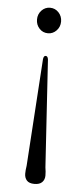

<svg xmlns="http://www.w3.org/2000/svg" viewBox="-53 -607 348 794"><g transform="rotate(5 121.0 -210.0)"><path d="M121 155Q99 155 89.2 144Q79.5 133 79.5 116Q79.5 101.5 82.5 83L111.5 -363Q113.5 -376.5 121.5 -376.5Q130 -376.5 132 -363L160.5 83Q163.5 100 163.5 116.5Q163.5 133.5 153 144.2Q142.5 155 121 155ZM122.5 -576.5Q143.5 -576.5 158 -561Q172.5 -545.5 172.5 -523.5Q172.5 -501.5 157.8 -486Q143 -470.5 122.5 -470.5Q101 -470.5 86.8 -486Q72.5 -501.5 72.5 -523.5Q72.5 -545.5 87 -561Q101.5 -576.5 122.5 -576.5Z"/></g></svg>

Font: Fraunces 72pt S000 Light
Style: Regular
Weight: 300
Version: Version 1.000; ttfautohint (v1.8.3)